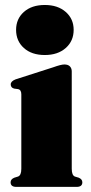

<svg xmlns="http://www.w3.org/2000/svg" viewBox="-20 -732 356 752"><path d="M155.5 -516.5Q104 -516.5 73.5 -544Q43 -571.5 43 -615Q43 -658 73.5 -685.2Q104 -712.5 155.5 -712.5Q206.5 -712.5 237.5 -685.2Q268.5 -658 268.5 -615Q268.5 -571.5 237.5 -544Q206.5 -516.5 155.5 -516.5ZM261 -452.5V-71Q261 -45 273.5 -40.5L288.5 -36Q302.5 -30 302.5 -18Q302.5 0 280 0H44Q21.5 0 21.5 -18Q21.5 -30 36 -36L50.5 -40.5Q63.5 -45 63.5 -71V-362.5Q63.5 -380.5 50.5 -383L35.5 -385Q22 -388.5 22 -401.5Q22 -413.5 40.5 -421L188.5 -468.5Q219 -479.5 232 -479.5Q246.5 -479.5 253.8 -472Q261 -464.5 261 -452.5Z"/></svg>

Font: Fraunces 72pt S000 Black
Style: Regular
Weight: 900
Version: Version 1.000; ttfautohint (v1.8.3)